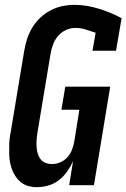

<svg xmlns="http://www.w3.org/2000/svg" viewBox="-20 -763 521 791"><path d="M134 8Q120 8 113 7Q106 6 97 3.5Q88 1 79.5 -3.5Q71 -8 64.5 -13.5Q58 -19 52 -26Q46 -33 41.5 -40.5Q37 -48 33 -56.5Q29 -65 26.5 -73.5Q24 -82 22 -91Q20 -100 19 -109.5Q18 -119 18 -128.5Q18 -138 18 -147.5Q18 -157 18 -166.5Q18 -176 19 -185.5Q20 -195 21.5 -205Q23 -215 25 -224L80 -555Q84 -579 92 -603.5Q100 -628 113.5 -650Q127 -672 146.5 -690.5Q166 -709 189.5 -721Q213 -733 238 -738Q263 -743 288 -743Q314 -743 339.5 -738.5Q365 -734 389 -726.5Q413 -719 436 -709.5Q459 -700 481 -688L458 -554H361L374 -628Q354 -635 333 -641.5Q312 -648 290 -648Q270 -648 251 -639Q232 -630 218.5 -614Q205 -598 198 -578.5Q191 -559 188 -540L133 -209Q131 -195 130.5 -181.5Q130 -168 131 -154.5Q132 -141 136 -128.5Q140 -116 148 -106Q156 -96 168.5 -91.5Q181 -87 194 -87Q211 -87 228.5 -94.5Q246 -102 258 -115.5Q270 -129 276.5 -146Q283 -163 286 -180L307 -311H233L249 -406H434L367 0H265L281 -99Q271 -77 257 -57Q243 -37 223.5 -21.5Q204 -6 180 1Q156 8 134 8Z"/></svg>

Font: Iosevka QP
Style: Bold Italic
Weight: 700
Italic angle: -9°
Designer: Belleve Invis
Foundry: Belleve Invis
Version: Version 20.0.0; ttfautohint (v1.8.4)